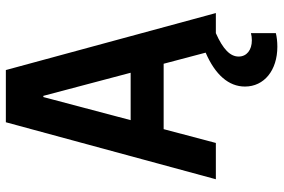

<svg xmlns="http://www.w3.org/2000/svg" viewBox="-172 -568 945 640"><g transform="rotate(-90 300.0 -247.5)"><path d="M144 0 190 -174H408L445 -34C371 -2 332 43 332 97C332 161 386 205 465 205C482 205 498 203 510 200V117C503 119 494 120 486 120C454 120 432 103 432 76C432 48 456 24 510 0H577L387 -700H213L23 0ZM220 -284 297 -575H301L378 -284Z"/></g></svg>

Font: CommitMono
Style: 700Regular
Weight: 700
Monospace: yes
Designer: Eigil Nikolajsen
Foundry: Eigil Nikolajsen
Version: Version 1.143